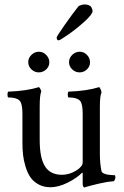

<svg xmlns="http://www.w3.org/2000/svg" viewBox="-20 -829 555 857"><path d="M153.8 -598.1Q172.4 -598.1 186.3 -583.7Q200.2 -569.3 200.2 -550.8Q200.2 -532.2 186 -519Q171.9 -505.9 152.8 -505.9Q134.3 -505.9 120.1 -519.5Q106 -533.2 106 -551.8Q106 -570.3 120.4 -584.2Q134.8 -598.1 153.8 -598.1ZM335.9 -598.1Q354.5 -598.1 368.2 -584Q381.8 -569.8 381.8 -550.8Q381.8 -532.2 367.9 -519Q354 -505.9 335 -505.9Q316.4 -505.9 302.2 -519.5Q288.1 -533.2 288.1 -551.8Q288.1 -570.3 302.5 -584.2Q316.9 -598.1 335.9 -598.1ZM232.9 -662.1Q232.9 -666.5 269.5 -718.8Q306.2 -771 330.1 -800.8Q331.1 -801.8 334.2 -803.5Q337.4 -805.2 344 -807.1Q350.6 -809.1 356.9 -809.1Q369.1 -809.1 377.2 -805.4Q385.3 -801.8 388.2 -795.9Q391.1 -790 392.1 -786.6Q393.1 -783.2 393.1 -779.8Q393.1 -765.1 357.2 -732.7Q321.3 -700.2 284.4 -674.6Q247.6 -648.9 242.2 -648.9Q232.9 -648.9 232.9 -662.1ZM16.1 -394Q13.7 -396.5 13.4 -406.2Q13.2 -416 16.1 -419.9Q98.6 -422.9 152.8 -439.9Q156.2 -439.9 160.2 -432.1Q164.1 -424.3 164.1 -419.9Q157.2 -406.2 157.2 -351.1V-204.1Q157.2 -124 180.9 -86.4Q204.6 -48.8 256.8 -48.8Q289.1 -48.8 319.1 -67.1Q349.1 -85.4 349.1 -104V-319.8Q349.1 -357.9 340.8 -374Q330.1 -394 285.2 -394Q282.7 -396.5 282.5 -406.2Q282.2 -416 285.2 -419.9Q367.7 -422.9 421.9 -439.9Q425.3 -439.9 429.2 -430.2Q433.1 -420.4 433.1 -416Q425.8 -401.4 425.8 -351.1V-141.1Q425.8 -99.6 433.1 -64.9Q434.6 -58.6 444.1 -54.4Q453.6 -50.3 463.4 -49.1Q473.1 -47.9 482.4 -47.4Q491.7 -46.9 492.2 -46.9Q495.1 -45.4 495.1 -36.1Q495.1 -33.2 492.4 -26.6Q489.7 -20 486.8 -20Q472.2 -19 453.6 -15.9Q435.1 -12.7 418.7 -8.8Q402.3 -4.9 388.4 -1.2Q374.5 2.4 365.7 4.9L356.9 7.8Q353.5 7.8 351.3 2.9Q349.1 -2 349.1 -7.8V-54.2L347.2 -59.1Q324.2 -34.7 282.5 -13.9Q240.7 6.8 205.1 6.8Q174.8 6.8 151.6 -6.1Q128.4 -19 115.2 -38.6Q102.1 -58.1 93.8 -85.9Q85.4 -113.8 82.8 -138.7Q80.1 -163.6 80.1 -191.9V-319.8Q80.1 -357.9 71.8 -374Q61 -394 16.1 -394Z"/></svg>

Font: Crimson
Style: Roman
Weight: 400
Version: Version 0.8